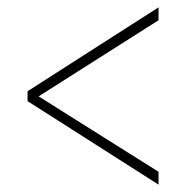

<svg xmlns="http://www.w3.org/2000/svg" viewBox="-20 -619 505 522"><path d="M411 -117V-152L85 -357L411 -564V-599L55 -371V-344Z"/></svg>

Font: Noto Serif Hebrew Condensed Thin
Style: Regular
Weight: 100
Width: 3
Designer: Monotype Design Team
Foundry: Monotype Imaging Inc.
Version: Version 2.004